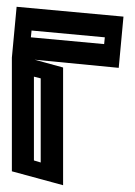

<svg xmlns="http://www.w3.org/2000/svg" viewBox="-20 -546 399 566"><path d="M166 0 15 -41V-376L29 -526L344 -497L330 -346L82 -370L166 -347ZM71 -436 287 -416 289 -436 73 -456ZM100 -315 80 -320V-73L100 -67Z"/></svg>

Font: Blaka Hollow
Style: Regular
Weight: 400
Designer: Mohamed Gaber
Foundry: Kief Type Foundry
Version: Version 1.003; ttfautohint (v1.8.4.7-5d5b)